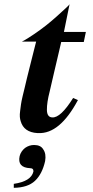

<svg xmlns="http://www.w3.org/2000/svg" viewBox="-20 -621 443 919"><path d="M391 -468 381 -420H273Q273 -419 263.5 -379Q254 -339 240 -279Q226 -219 218 -184Q204 -130 204.5 -95Q205 -60 230 -59Q270 -56 330 -152L353 -142Q266 21 163 16Q160 16 159 16Q94 12 79 -41Q76 -50 75 -61.5Q74 -73 76.5 -91Q79 -109 80.5 -121.5Q82 -134 88.5 -161.5Q95 -189 98 -200.5Q101 -212 109 -247Q117 -279 126.5 -317Q136 -355 144 -386.5Q152 -418 153 -422H85L100 -430Q114 -438 143 -457.5Q172 -477 200 -499Q223 -517 251 -542Q279 -567 296.5 -583.5Q314 -600 313 -601Q295 -512 286 -468ZM196 150Q182 212 147.5 244.5Q113 277 46 278V259Q129 247 140 200Q141 184 124 184Q62 181 74 126Q80 103 100 87Q120 73 143 73Q175 73 187 94Q202 115 196 150Z"/></svg>

Font: GFS Artemisia
Style: Bold Italic
Weight: 700
Italic angle: -12°
Designer: Designed by Takis Katsoulidis and George D. Matthiopoulos.
Foundry: Designed by Takis Katsoulidis and George D. Matthiopoulos.
Version: Version 1.0